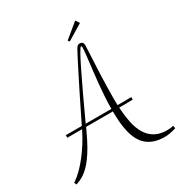

<svg xmlns="http://www.w3.org/2000/svg" viewBox="-272 -961 1165 1238"><g transform="rotate(-30 310.0 -342.5)"><path d="M46.9 -202.1H166Q191.9 -254.9 217.3 -306.6Q242.7 -358.4 266.4 -405.8Q290 -453.1 311 -494.6Q332 -536.1 348.4 -568.4Q364.7 -600.6 376.2 -622.1Q387.7 -643.6 392.1 -650.9Q397.9 -661.6 404.5 -665.8Q411.1 -669.9 420.9 -669.9Q432.1 -669.9 439 -662.8Q445.8 -655.8 445.8 -642.1Q445.8 -636.7 444.8 -616.2Q443.8 -595.7 442.4 -564.9Q440.9 -534.2 439 -496.1Q437 -458 435.5 -417.7Q434.1 -377.4 433.1 -337.6Q432.1 -297.9 432.1 -264.2Q432.1 -248.5 432.1 -232.9Q432.1 -217.3 433.1 -203.1Q463.9 -203.1 491 -203.1Q518.1 -203.1 535.2 -204.1V-185.1Q508.8 -184.1 483.9 -184.1Q459 -184.1 434.1 -184.1Q437.5 -120.6 448.5 -68.8Q459.5 -17.1 482.2 19.8Q504.9 56.6 541 76.9Q577.1 97.2 630.9 97.2Q652.3 97.2 676.8 91.8L680.2 111.8Q655.3 119.6 635 123.3Q614.7 127 596.2 127Q551.3 127 518.3 115.7Q485.4 104.5 462.2 84Q439 63.5 424.3 34.9Q409.7 6.3 401.4 -28.1Q393.1 -62.5 389.6 -101.8Q386.2 -141.1 386.2 -183.1H187Q184.1 -176.3 181.2 -170.2Q178.2 -164.1 174.8 -157.2Q150.4 -103.5 127.9 -64.2Q105.5 -24.9 84.7 2.9Q64 30.8 45.4 48.8Q26.9 66.9 9.8 78.4Q-7.3 89.8 -22.7 96.4Q-38.1 103 -51.8 107.9L-60.1 90.8Q-60.1 90.8 -50.8 84.7Q-41.5 78.6 -25.9 65.4Q-10.3 52.2 10.7 30.8Q31.7 9.3 55.7 -21Q79.6 -51.3 105.7 -91.6Q131.8 -131.8 157.2 -183.1H46.9ZM418 -648.9Q412.6 -648.9 394 -616Q375.5 -583 346.4 -523.9Q317.4 -464.8 278.8 -382.8Q240.2 -300.8 194.8 -202.1H386.2Q386.2 -246.6 389.2 -291.7Q392.1 -336.9 396.2 -380.1Q400.4 -423.3 405 -463.1Q409.7 -502.9 413.6 -536.4Q417.5 -569.8 420.2 -595.7Q422.9 -621.6 422.9 -637.2Q422.9 -644.5 421.6 -646.7Q420.4 -648.9 418 -648.9ZM487.8 -783.2 371.1 -712.4 361.8 -724.1 468.8 -812Z"/></g></svg>

Font: Clicker Script
Style: Regular
Weight: 400
Designer: Astigmatic (AOETI)
Foundry: Astigmatic (AOETI)
Version: Version 1.000